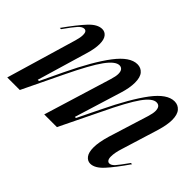

<svg xmlns="http://www.w3.org/2000/svg" viewBox="-102 -746 984 984"><g transform="rotate(45 389.5 -254.0)"><path d="M122 -429Q122 -456 104 -456Q89 -456 72 -437Q55 -418 21 -370H12Q64 -443 100 -481.5Q136 -520 170 -520Q190 -520 202.5 -504Q215 -488 215 -456Q215 -422 201 -376L120 -102H129L187 -224Q256 -368 314 -444Q372 -520 425 -520Q451 -520 467 -501.5Q483 -483 483 -444Q483 -406 468 -358L389 -102H397L456 -223Q526 -368 583.5 -444Q641 -520 694 -520Q720 -520 736.5 -501Q753 -482 753 -443Q753 -409 738 -358L676 -157Q663 -117 663 -89Q663 -73 668.5 -65.5Q674 -58 682 -58Q696 -58 710 -73.5Q724 -89 759 -138H768Q719 -67 683 -27.5Q647 12 614 12Q594 12 580.5 -5.5Q567 -23 567 -59Q567 -97 584 -154L651 -369Q660 -398 660 -415Q660 -451 632 -451Q603 -451 565.5 -398.5Q528 -346 466 -216L361 0H269L382 -369Q391 -398 391 -415Q391 -434 383.5 -442.5Q376 -451 364 -451Q335 -451 296.5 -398Q258 -345 196 -216L92 0H1L114 -383Q122 -410 122 -429Z"/></g></svg>

Font: Nyght Serif Italic
Style: Regular
Weight: 400
Italic angle: -16°
Designer: Maksym Kobuzan
Version: Version 0.410